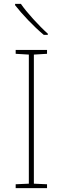

<svg xmlns="http://www.w3.org/2000/svg" viewBox="-20 -972 323 992"><path d="M88 -952H58V-945C93 -900 153 -836 206 -792H227V-798C182 -838 117 -909 88 -952ZM223 0V-20L155 -23V-690L223 -694V-714H61V-694L129 -690V-23L61 -20V0Z"/></svg>

Font: Noto Sans Ethiopic Thin
Style: Regular
Weight: 100
Designer: Monotype Design Team
Foundry: Monotype Imaging Inc.
Version: Version 2.102